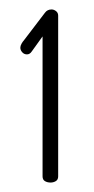

<svg xmlns="http://www.w3.org/2000/svg" viewBox="-20 -751 198 406"><path d="M70 -674 47 -642Q43 -636 37 -636Q31 -636 27 -640.5Q23 -645 23 -650Q23 -654 25.5 -658.5Q28 -663 30 -665L75 -724Q80 -731 89 -731Q94 -731 98.5 -727.5Q103 -724 103 -718V-378Q103 -371 98 -368Q93 -365 87 -365Q80 -365 75 -368Q70 -371 70 -378Z"/></svg>

Font: AkaAcidDosis
Style: ExtraLight
Weight: 250
Designer: Edgar Tolentino, Pablo Impallari, Igino Marini, Aka-Acid
Foundry: Edgar Tolentino, Pablo Impallari, Igino Marini, Aka-Acid
Version: Version 1.007